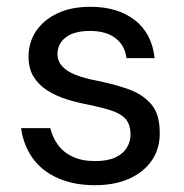

<svg xmlns="http://www.w3.org/2000/svg" viewBox="-20 -533 542 565"><path d="M259 12Q198 12 151 -8.5Q104 -29 76.5 -67Q49 -105 42 -156H128Q134 -130 150 -107.5Q166 -85 193.5 -72Q221 -59 260 -59Q296 -59 319 -69.5Q342 -80 353 -98Q364 -116 364 -136Q364 -167 349.5 -183Q335 -199 307 -208Q279 -217 240 -225Q207 -231 175.5 -241Q144 -251 119 -267Q94 -283 79 -307Q64 -331 64 -366Q64 -409 86.5 -442Q109 -475 149.5 -494Q190 -513 246 -513Q326 -513 376.5 -474Q427 -435 435 -362H352Q348 -399 320 -420.5Q292 -442 245 -442Q198 -442 173.5 -423Q149 -404 149 -373Q149 -354 162.5 -338.5Q176 -323 203 -312.5Q230 -302 268 -295Q317 -285 358 -270.5Q399 -256 424.5 -227Q450 -198 450 -143Q451 -97 427.5 -62Q404 -27 361 -7.5Q318 12 259 12Z"/></svg>

Font: DM Sans 17pt
Style: Regular
Weight: 400
Version: Version 4.004;gftools[0.9.30]